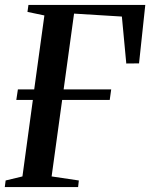

<svg xmlns="http://www.w3.org/2000/svg" viewBox="-20 -763 613 783"><path d="M-0.5 0 3 -27 71.5 -43.5 114 -355.5H46.5L53 -398.5H119.5L161 -700L92 -714.5L96 -743H572.5L547 -504.5L495 -504L477 -695.5L282 -707.5L239.5 -398.5H433.5L427.5 -355.5H233.5L190.5 -43.5L301.5 -27L298.5 0Z"/></svg>

Font: Merriweather 96pt Medium
Style: Italic
Weight: 500
Italic angle: -7.8°
Version: Version 2.101